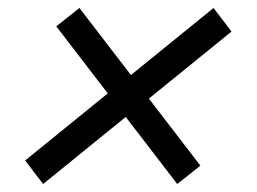

<svg xmlns="http://www.w3.org/2000/svg" viewBox="-20 -558 644 481"><path d="M560 -479 353 -311 482 -143 424 -97 295 -265 88 -97 43 -156 250 -324 121 -492 179 -538 308 -370 515 -538Z"/></svg>

Font: Elaine Sans
Style: Italic
Weight: 400
Italic angle: -13°
Designer: Wei Huang
Foundry: Wei Huang
Version: Version 2.001;December 24, 2019;FontCreator 12.0.0.2547 64-b